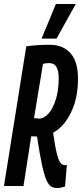

<svg xmlns="http://www.w3.org/2000/svg" viewBox="-33 -935 412 965"><path d="M-13 0 99 -702Q127 -706 155 -708Q183 -710 216 -710Q284 -710 321.5 -667.5Q359 -625 359 -541Q359 -442 324 -370Q289 -298 234 -268Q244 -197 253 -162Q262 -127 271.5 -116Q281 -105 294 -105Q299 -105 303 -106L294 2Q288 5 275.5 7.5Q263 10 255 10Q238 10 225.5 3.5Q213 -3 201.5 -27.5Q190 -52 178.5 -104.5Q167 -157 153 -249Q139 -249 133.5 -249.5Q128 -250 124 -250L85 0ZM163 -339Q189 -339 211.5 -365Q234 -391 248 -436.5Q262 -482 262 -542Q262 -579 250.5 -598.5Q239 -618 213 -618Q198 -618 183 -614L138 -341Q144 -341 150.5 -340Q157 -339 163 -339ZM176 -741 248 -915H348L251 -741Z"/></svg>

Font: Georama ExtraCondensed SemiBold
Style: Italic
Weight: 600
Width: 2
Italic angle: -9°
Designer: Jean-Baptiste Levee
Foundry: Production Type
Version: Version 1.000